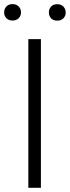

<svg xmlns="http://www.w3.org/2000/svg" viewBox="-32 -898 334 918"><path d="M163.6 -710.9V0H103.5V-710.9ZM-12.2 -838.4Q-12.2 -855.5 -1.5 -866.9Q9.3 -878.4 27.8 -878.4Q46.4 -878.4 57.4 -866.9Q68.4 -855.5 68.4 -838.4Q68.4 -822.3 57.4 -811Q46.4 -799.8 27.8 -799.8Q9.3 -799.8 -1.5 -811Q-12.2 -822.3 -12.2 -838.4ZM201.7 -837.9Q201.7 -855 212.2 -866.5Q222.7 -877.9 241.7 -877.9Q260.3 -877.9 271.2 -866.5Q282.2 -855 282.2 -837.9Q282.2 -821.8 271.2 -810.5Q260.3 -799.3 241.7 -799.3Q222.7 -799.3 212.2 -810.5Q201.7 -821.8 201.7 -837.9Z"/></svg>

Font: Vazirmatn RD ExtraLight
Style: Regular
Weight: 200
Designer: Saber Rastikerdar
Foundry: Saber Rastikerdar
Version: Version 32.102